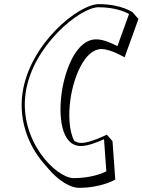

<svg xmlns="http://www.w3.org/2000/svg" viewBox="-20 -860 688 927"><path d="M372.7 -170C359.5 -170 348.1 -173.6 338.3 -180.1C312.9 -228 309.8 -309 320.2 -381.2C336 -491.2 390.1 -623.2 469.8 -623.2C514.4 -623.2 581.6 -583.2 581.6 -583.2L648.3 -768.2L621 -800C621 -800 567.8 -840 457 -840C358.3 -840 122.8 -648 88.7 -411C69 -274.4 121.3 -153.1 187.9 -75.3L215.2 -43.5C263.6 13.1 319.6 46.8 361 46.8C471.8 46.8 536.6 6.8 536.6 6.8L523.2 -178.2L496 -210C496 -210 417.2 -170 372.7 -170ZM370.5 -155C407 -155 457.6 -176.7 482.2 -187.8L493.4 -32.5C472.3 -22.2 417.4 0 335.9 0C250 0 70.6 -181.6 103.7 -411C136.9 -641.5 368.6 -825 454.8 -825C536.7 -825 585.9 -802.2 603 -792.5L547 -637.2C523.7 -649.3 481.2 -670 444.7 -670C346.9 -670 293.4 -520.3 278 -413C262.4 -304.8 272.7 -155 370.5 -155Z"/></svg>

Font: Blink
Style: 3DObl
Weight: 400
Designer: Mew Too
Foundry: Cannot Into Space Fonts
Version: Version 001.000